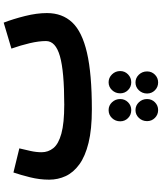

<svg xmlns="http://www.w3.org/2000/svg" viewBox="62 -560 879 1043"><g transform="rotate(-90 501.5 -38.5)"><path d="M429 21Q320 21 247 3Q174 -15 130 -47Q86 -79 66.5 -121Q47 -163 47 -211Q47 -263 60 -315Q73 -367 86 -405L217 -373Q210 -344 203 -312.5Q196 -281 196 -252Q196 -216 218.5 -188Q241 -160 297.5 -144.5Q354 -129 454 -129V-128L455 -129Q636 -129 718 -152.5Q800 -176 800 -228Q800 -267 788.5 -316Q777 -365 759 -416L900 -458Q920 -406 936 -342Q952 -278 952 -223Q952 -140 901.5 -86Q851 -32 736.5 -5.5Q622 21 429 21ZM576 235Q551 235 533.5 217.5Q516 200 516 175Q516 149 533.5 130.5Q551 112 576 112Q601 112 619 130.5Q637 149 637 175Q637 200 619 217.5Q601 235 576 235ZM425 235Q399 235 381.5 217.5Q364 200 364 175Q364 149 381.5 130.5Q399 112 425 112Q450 112 467.5 130.5Q485 149 485 175Q485 200 467.5 217.5Q450 235 425 235ZM575 381Q550 381 532.5 363.5Q515 346 515 321Q515 295 532.5 276.5Q550 258 575 258Q600 258 617.5 276.5Q635 295 635 321Q635 346 617.5 363.5Q600 381 575 381ZM425 381Q400 381 382.5 363.5Q365 346 365 321Q365 295 382.5 276.5Q400 258 425 258Q450 258 467.5 276.5Q485 295 485 321Q485 346 467.5 363.5Q450 381 425 381Z"/></g></svg>

Font: Noto Sans Arabic SemCond ExtBd
Style: Regular
Weight: 800
Width: 4
Designer: Monotype Design Team, Nadine Chahine, Nizar Qandah and Khaled Hosny
Foundry: Monotype Imaging Inc.
Version: Version 2.012; ttfautohint (v1.8.4.7-5d5b)